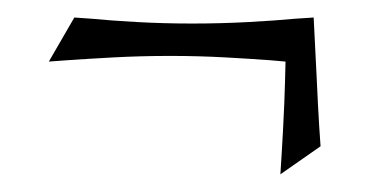

<svg xmlns="http://www.w3.org/2000/svg" viewBox="-20 -302 440 217"><path d="M302.7 -232.4 285.6 -233.9Q265.6 -235.4 235.1 -237.1Q204.6 -238.8 172.4 -238.8Q139.2 -238.8 107.9 -237.1Q76.7 -235.4 55.7 -233.9L35.2 -232.4L64 -282.2L84 -280.8Q104 -278.8 134.5 -277.1Q165 -275.4 197.3 -275.4Q229.5 -275.4 261 -277.1Q292.5 -278.8 313 -280.8L334.5 -282.2Q336.4 -242.7 337.9 -214.4Q339.4 -180.7 340.8 -158.7L342.3 -136.7L296.9 -105L298.3 -127.4Q299.8 -150.9 301.3 -185.1Q302.2 -208.5 302.7 -232.4Z"/></svg>

Font: Quaaykop
Style: Regular
Weight: 400
Designer: Tup Wanders
Foundry: Free font, DO NOT SELL
Version: Version 1.00;July 31, 2023;FontCreator 11.5.0.2430 64-bit